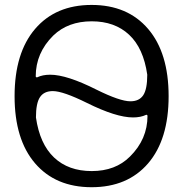

<svg xmlns="http://www.w3.org/2000/svg" viewBox="-20 -783 754 790"><path d="M124.5 -110.8Q40 -209 40 -387.2Q40 -565.4 124.5 -664.1Q209 -762.7 356.9 -762.7Q504.9 -762.7 589.4 -664.1Q673.8 -565.4 673.8 -387.2Q673.8 -209 589.4 -110.8Q504.9 -12.7 356.9 -12.7Q209 -12.7 124.5 -110.8ZM127.9 -299.8Q143.6 -190.4 202.6 -134.8Q261.7 -79.1 357.4 -79.1Q455.1 -79.1 514.6 -138.7Q586.9 -210 586.9 -306.6Q586.9 -308.6 585 -309.6Q584 -311.5 581.1 -310.5Q558.6 -299.8 527.3 -299.8Q458 -299.8 337.9 -359.4Q239.3 -408.2 197.3 -408.2Q161.1 -408.2 144.5 -383.3Q127.9 -358.4 127.9 -299.8ZM127 -468.8Q127 -466.8 128.9 -465.8Q129.9 -463.9 132.8 -464.8Q155.3 -475.6 186.5 -475.6Q254.9 -475.6 377 -414.1Q473.6 -366.2 516.6 -366.2Q552.7 -366.2 569.3 -391.1Q585.9 -416 585.9 -475.6Q570.3 -585 511.2 -640.1Q452.1 -695.3 357.4 -695.3Q259.8 -695.3 199.2 -636.7Q127 -565.4 127 -468.8Z"/></svg>

Font: Gen Jyuu Gothic Normal
Style: Regular
Weight: 300
Designer: [Source Han Sans]
Ryoko NISHIZUKA  (kana & ideographs); Paul D. Hunt (Latin, Greek & Cyrillic); Wenlong ZHANG  (bopomofo
Version: Version 1.002.20150607